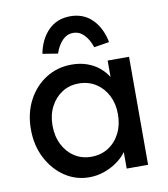

<svg xmlns="http://www.w3.org/2000/svg" viewBox="-86 -837 804 919"><g transform="rotate(-10 316.5 -377.5)"><path d="M38 -264Q38 -343 70.5 -404.5Q103 -466 158.5 -501Q214 -536 283 -536Q324 -536 358 -524Q392 -512 417.5 -490.5Q443 -469 459.5 -441Q476 -413 480 -381L457 -389V-525H561V0H457V-125L481 -132Q475 -105 456.5 -79.5Q438 -54 409.5 -34Q381 -14 346.5 -2Q312 10 274 10Q209 10 155.5 -26Q102 -62 70 -124Q38 -186 38 -264ZM461 -264Q461 -315 440.5 -355Q420 -395 384 -418Q348 -441 301 -441Q255 -441 219.5 -418Q184 -395 163.5 -355Q143 -315 143 -264Q143 -212 163.5 -171.5Q184 -131 219.5 -108Q255 -85 301 -85Q348 -85 384 -108Q420 -131 440.5 -171.5Q461 -212 461 -264ZM155 -611Q169 -682 211 -723.5Q253 -765 317 -765Q381 -765 423 -723.5Q465 -682 479 -611L405 -599Q392 -638 369.5 -661Q347 -684 317 -684Q287 -684 264.5 -661Q242 -638 229 -599Z"/></g></svg>

Font: Mach
Style: Regular
Weight: 400
Version: Version 1.002